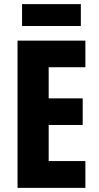

<svg xmlns="http://www.w3.org/2000/svg" viewBox="-20 -911 479 931"><path d="M394 0H65V-714H394V-585H216V-434H381V-305H216V-130H394ZM372 -891V-785H87V-891Z"/></svg>

Font: Noto Sans Sinhala ExtraCondensed ExtraBold
Style: Regular
Weight: 800
Width: 2
Designer: Jelle Bosma - Monotype Design Team
Foundry: Monotype Imaging Inc.
Version: Version 2.006; ttfautohint (v1.8.4.7-5d5b)